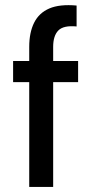

<svg xmlns="http://www.w3.org/2000/svg" viewBox="-20 -742 363 762"><path d="M96 -556Q96 -613 115.5 -652Q135 -691 176 -708.5Q217 -726 284 -720V-637Q232 -642 211.5 -621Q191 -600 191 -556V-500H290V-416H191V0H96V-416H32V-500H96Z"/></svg>

Font: Albert Sans Medium
Style: Regular
Weight: 500
Designer: Andreas Rasmussen
Foundry: a.Foundry
Version: Version 1.025